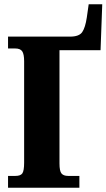

<svg xmlns="http://www.w3.org/2000/svg" viewBox="-20 -887 503 907"><path d="M18 0V-56H53Q77 -56 85.5 -68Q94 -80 94 -119V-598Q94 -631 85 -644.5Q76 -658 52 -658H18V-714H311Q354 -714 368.5 -735.5Q383 -757 390 -804L399 -867H463L455 -650H261V-115Q261 -79 270.5 -67.5Q280 -56 302 -56H355V0Z"/></svg>

Font: Noto Serif ExtraCondensed Black
Style: Regular
Weight: 900
Width: 2
Designer: Monotype Design Team
Foundry: Monotype Imaging Inc.
Version: Version 2.015; ttfautohint (v1.8.4.7-5d5b)